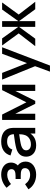

<svg xmlns="http://www.w3.org/2000/svg" viewBox="1128 -1722 835 3130"><g transform="rotate(-90 1545.0 -157.5)"><path d="M262.5 15C379.5 15 475.5 -47.5 475.5 -156.5C475.5 -208.5 454 -256.5 412 -283C444 -315 459.5 -352 459.5 -395.5C459.5 -499.5 369.5 -555 265.5 -555C180.5 -555 105.5 -522 48.5 -467L109.5 -395.5C148.5 -430.5 204 -457 260 -457C309.5 -457 352 -436 352 -386.5C352 -335 304.5 -320.5 239.5 -320.5H191.5V-236.5H239.5C313.5 -236.5 368.5 -228.5 368.5 -167.5C368.5 -115.5 326.5 -83.5 260 -83.5C196 -83.5 145 -113 106.5 -165.5L23.5 -111C71 -32 157.5 15 262.5 15Z M738 15C825.5 15 888 -15 932.5 -78.5V0H1025V-332.5C1025 -377.5 1023 -416.5 1006 -452C972.5 -523 897.5 -555 801 -555C676 -555 601 -496 575 -403.5L672.5 -373.5C691 -433.5 743 -458.5 800 -458.5C884.5 -458.5 918.5 -423.5 922 -349C834.5 -337 745.5 -325.5 683 -307C599.5 -280.5 555.5 -228.5 555.5 -147C555.5 -59 618.5 15 738 15ZM756.5 -70.5C689.5 -70.5 659 -106 659 -148C659 -190.5 690.5 -213.5 733.5 -228C779 -241.5 839.5 -250 921 -262C920.5 -236.5 918.5 -202.5 910 -177.5C898 -125 845.5 -70.5 756.5 -70.5Z M1255 0V-326L1417.5 0H1465L1627.5 -326V0H1728.5V-540H1640.5L1441.5 -144L1242 -540H1154.5V0Z M2041 240 2339 -540H2233L2080.5 -134L1921 -540H1812L2030.5 -2.5L1941.5 240Z M2478.5 0 2671.5 -263.5V0H2765.5V-263.5L2959 0H3080.5L2872.5 -270L3069 -540H2953.5L2765.5 -276.5V-540H2671.5V-276.5L2483.5 -540H2368.5L2565 -270L2357 0Z"/></g></svg>

Font: Manrope SemiBold
Style: Regular
Weight: 600
Designer: Mikhail Sharanda
Foundry: Mikhail Sharanda
Version: Version 4.505